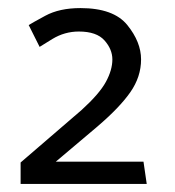

<svg xmlns="http://www.w3.org/2000/svg" viewBox="-20 -791 433 475"><path d="M179 -771Q261 -771 295 -729Q329 -687 329 -644Q329 -601 302.5 -563Q276 -525 221 -478L118 -391H335L343 -336H31V-389L182 -519Q226 -559 242 -588.5Q258 -618 258 -644Q258 -669 238.5 -691Q219 -713 175 -713Q140 -713 109.5 -694.5Q79 -676 78 -675L51 -729Q57 -733 92 -752Q127 -771 179 -771Z"/></svg>

Font: Palanquin
Style: Regular
Weight: 400
Designer: Pria Ravichandran
Version: Version 1.0.4